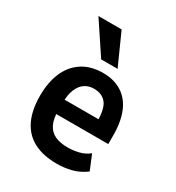

<svg xmlns="http://www.w3.org/2000/svg" viewBox="-182 -861 899 982"><g transform="rotate(30 268.0 -370.5)"><path d="M303 10Q222 10 166.5 -19Q111 -48 83 -106Q55 -164 55 -250Q55 -328 80 -386.5Q105 -445 155 -478Q205 -511 278 -511Q342 -511 388 -482Q434 -453 457.5 -397Q481 -341 481 -259V-209H155V-294H388L375 -274Q375 -357 349.5 -387.5Q324 -418 277 -418Q247 -418 224 -403Q201 -388 187 -355.5Q173 -323 173 -267V-232Q173 -180 188.5 -149Q204 -118 234 -104Q264 -90 310 -90Q341 -90 374 -98Q407 -106 433 -127L469 -40Q430 -11 387.5 -0.5Q345 10 303 10ZM233 -566 110 -751H247L330 -566Z"/></g></svg>

Font: Nunito Sans 7pt Condensed
Style: Bold
Weight: 700
Width: 3
Designer: Vernon Adams
Foundry: Vernon Adams
Version: Version 3.101;gftools[0.9.27]